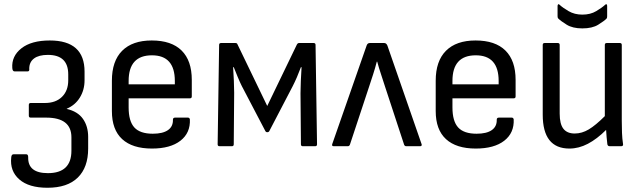

<svg xmlns="http://www.w3.org/2000/svg" viewBox="-20 -690 3025 906"><path d="M204 196Q116 196 71 156.5Q26 117 33 53Q34 38 44 38H104Q113 38 113 52Q111 127 206 127Q317 127 317 21V-42Q317 -135 198 -135H125Q116 -135 116 -144V-195Q116 -204 125 -204H192Q243 -204 272.5 -233Q302 -262 302 -311V-339Q302 -431 206 -431Q163 -431 140.5 -414Q118 -397 118 -366Q120 -353 110 -353H49Q39 -353 38 -369Q34 -425 81 -462Q128 -499 215 -499Q379 -499 379 -352V-311Q379 -266 357 -230Q335 -194 295 -177V-176Q347 -164 371.5 -129Q396 -94 396 -44V11Q396 100 347 148Q298 196 204 196Z M697 11Q605 11 556.5 -33.5Q508 -78 508 -166V-309Q508 -402 556.5 -450.5Q605 -499 696 -499Q789 -499 837 -451.5Q885 -404 885 -313V-235Q885 -226 876 -226H587V-183Q587 -118 614 -88.5Q641 -59 701 -59Q748 -59 772.5 -76Q797 -93 796 -125Q796 -135 806 -135H867Q874 -135 876 -127Q879 -63 831.5 -26Q784 11 697 11ZM587 -292H805V-308Q805 -429 697 -429Q587 -429 587 -308Z M1016 0Q1007 0 1007 -9L1014 -478Q1014 -487 1023 -487H1091Q1099 -487 1101 -480L1241 -190L1381 -480Q1385 -487 1391 -487H1460Q1469 -487 1469 -478L1476 -9Q1476 0 1467 0H1409Q1400 0 1400 -9L1398 -250Q1398 -271 1399.5 -308Q1401 -345 1403 -373H1400Q1381 -322 1361 -283L1250 -70Q1247 -66 1241 -66Q1236 -66 1233 -70L1121 -284Q1112 -302 1102.5 -325Q1093 -348 1083 -373H1080Q1082 -346 1083.5 -309.5Q1085 -273 1085 -252L1083 -9Q1083 0 1074 0Z M1555 0Q1544 0 1548 -11L1710 -475Q1714 -487 1725 -487H1793Q1803 -487 1808 -475L1969 -11Q1971 -7 1969.5 -3.5Q1968 0 1963 0H1897Q1890 0 1887 -7L1797 -281Q1788 -310 1778 -339.5Q1768 -369 1760 -399H1758Q1750 -368 1740.5 -338.5Q1731 -309 1721 -279L1631 -7Q1628 0 1621 0Z M2225 11Q2133 11 2084.5 -33.5Q2036 -78 2036 -166V-309Q2036 -402 2084.5 -450.5Q2133 -499 2224 -499Q2317 -499 2365 -451.5Q2413 -404 2413 -313V-235Q2413 -226 2404 -226H2115V-183Q2115 -118 2142 -88.5Q2169 -59 2229 -59Q2276 -59 2300.5 -76Q2325 -93 2324 -125Q2324 -135 2334 -135H2395Q2402 -135 2404 -127Q2407 -63 2359.5 -26Q2312 11 2225 11ZM2115 -292H2333V-308Q2333 -429 2225 -429Q2115 -429 2115 -308Z M2667 11Q2541 11 2541 -149V-478Q2541 -487 2550 -487H2612Q2621 -487 2621 -478V-154Q2621 -105 2638.5 -82.5Q2656 -60 2692 -60Q2726 -60 2758.5 -79.5Q2791 -99 2834 -142V-478Q2834 -487 2843 -487H2905Q2914 -487 2914 -478V-121Q2914 -92 2915 -64Q2916 -36 2920 -10Q2922 0 2910 0H2857Q2848 0 2846 -9Q2844 -25 2842.5 -42.5Q2841 -60 2840 -77Q2797 -34 2754 -11.5Q2711 11 2667 11ZM2728 -556Q2682 -556 2654 -573.5Q2626 -591 2615 -602Q2611 -605 2611 -613V-662Q2611 -667 2614 -669.5Q2617 -672 2621 -667Q2635 -654 2663 -637.5Q2691 -621 2728 -621Q2766 -621 2793.5 -637.5Q2821 -654 2835 -667Q2840 -672 2842.5 -669.5Q2845 -667 2845 -662V-613Q2845 -605 2842 -602Q2831 -591 2803 -573.5Q2775 -556 2728 -556Z"/></svg>

Font: Sofia Sans Semi Condensed
Style: Regular
Weight: 400
Designer: Botio Nikoltchev, Ani Petrova
Foundry: lettersoup
Version: Version 4.100; ttfautohint (v1.8.4.7-5d5b)